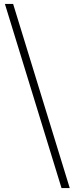

<svg xmlns="http://www.w3.org/2000/svg" viewBox="-20 -787 382 980"><path d="M336 173H294L5 -767H47Z"/></svg>

Font: Noto Serif SC ExtraLight Light
Style: Regular
Weight: 300
Version: Version 2.002-H1;hotconv 1.1.0;makeotfexe 2.6.0